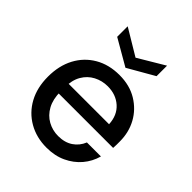

<svg xmlns="http://www.w3.org/2000/svg" viewBox="-201 -834 969 969"><g transform="rotate(45 284.0 -349.5)"><path d="M291 12Q219 12 162.5 -20.5Q106 -53 74.5 -111Q43 -169 43 -247Q43 -325 74 -383.5Q105 -442 161.5 -475Q218 -508 293 -508Q366 -508 419.5 -475.5Q473 -443 502 -390Q531 -337 531 -272Q531 -262 531 -250Q531 -238 530 -225H116V-295H431Q428 -356 389 -391Q350 -426 291 -426Q251 -426 216.5 -408Q182 -390 161.5 -355Q141 -320 141 -267V-239Q141 -184 161.5 -146.5Q182 -109 216.5 -90Q251 -71 291 -71Q338 -71 370 -92.5Q402 -114 417 -151H517Q504 -104 473 -67.5Q442 -31 396 -9.5Q350 12 291 12ZM288 -555 148 -636V-711L288 -627L429 -711V-636Z"/></g></svg>

Font: DM Sans 28pt Medium
Style: Regular
Weight: 500
Version: Version 4.004;gftools[0.9.30]